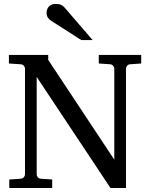

<svg xmlns="http://www.w3.org/2000/svg" viewBox="-20 -948 761 968"><path d="M636.2 -624Q625.5 -623 620.4 -616.2Q615.2 -609.4 615.2 -602.1V0H537.1L165 -560.1V-68.8Q165 -61.5 170.2 -54.7Q175.3 -47.9 186 -46.9L243.2 -43V0H26.9V-43L84 -46.9Q94.7 -47.9 100.3 -54.7Q106 -61.5 106 -68.8V-602.1Q106 -609.4 100.3 -616.2Q94.7 -623 84 -624L24.9 -627.9V-670.9H223.1V-646L556.2 -143.1V-602.1Q556.2 -609.4 550.8 -616.2Q545.4 -623 535.2 -624L478 -627.9V-670.9H691.9V-627.9ZM389.6 -746.1 237.8 -843.3Q227.1 -850.1 220.9 -859.9Q214.8 -869.6 214.8 -883.3Q214.8 -891.1 217.3 -899.2Q219.7 -907.2 225.1 -913.6Q230.5 -919.9 239.3 -924.1Q248 -928.2 260.7 -928.2Q271.5 -928.2 278.8 -926.5Q286.1 -924.8 292 -921.4Q297.9 -918 302.7 -912.8Q307.6 -907.7 313 -901.4L446.8 -746.1Z"/></svg>

Font: Charis SIL
Style: Regular
Weight: 400
Foundry: SIL International
Version: Version 4.112